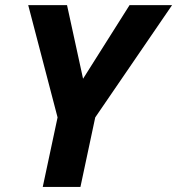

<svg xmlns="http://www.w3.org/2000/svg" viewBox="-20 -734 696 754"><path d="M147.9 0 206.1 -272.9 90.8 -713.9H243.2L306.2 -424.8L488.8 -713.9H655.8L354 -272.9L295.9 0Z"/></svg>

Font: Open Sans
Style: Bold Italic
Weight: 700
Italic angle: -12°
Designer: Monotype Design Team
Foundry: Monotype Imaging Inc.
Version: Version 3.003; ttfautohint (v1.8.4)